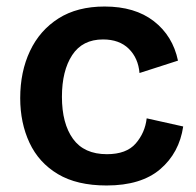

<svg xmlns="http://www.w3.org/2000/svg" viewBox="-20 -556 601 589"><path d="M307 13Q216 13 157.5 -22Q99 -57 70.5 -118Q42 -179 42 -255Q42 -336 72 -399.5Q102 -463 159.5 -499.5Q217 -536 301 -536Q394 -536 452 -491Q510 -446 526 -370L408 -332Q404 -378 375 -406.5Q346 -435 296 -435Q233 -435 201.5 -387Q170 -339 170 -259Q170 -177 204 -130Q238 -83 308 -83Q368 -83 396.5 -116Q425 -149 430 -193L542 -168Q530 -87 471.5 -37Q413 13 307 13Z"/></svg>

Font: Bricolage Grotesque 12pt SemiBold
Style: Regular
Weight: 600
Designer: Mathieu Triay
Foundry: Atelier Triay
Version: Version 1.001; ttfautohint (v1.8.4.7-5d5b);gftools[0.9.33.de